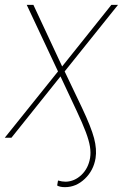

<svg xmlns="http://www.w3.org/2000/svg" viewBox="-45 -566 505 789"><path d="M222.2 203.1Q201.2 203.1 189.9 196.3L193.4 175.8Q210 180.7 225.1 180.7Q261.2 179.7 289.6 152.8Q317.9 126 325.2 83Q328.6 61.5 324.7 36.6Q320.8 11.7 307.6 -23.4Q294.4 -58.6 270 -110.4L203.6 -252L2 0H-25.4L193.4 -272.5L64.9 -545.9H92.3L210.4 -293L412.6 -545.9H439.9L220.7 -272.5L292 -123Q329.6 -43.5 341.6 2Q353.5 47.4 347.7 84Q339.4 134.8 303.5 168.9Q267.6 203.1 222.2 203.1Z"/></svg>

Font: Inter Display Thin
Style: Italic
Weight: 100
Italic angle: -9.39999°
Designer: Rasmus Andersson
Foundry: rsms
Version: Version 4.000;git-a52131595